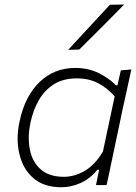

<svg xmlns="http://www.w3.org/2000/svg" viewBox="-20 -798 586 828"><path d="M394 0Q396.5 -13.5 399.5 -27L407.5 -66H400.5Q367.5 -26.5 326.8 -8.5Q286 9.5 244.5 9.5Q169 9.5 123.5 -30.2Q78 -70 63.5 -135Q56 -166 56 -200Q56 -236 64.5 -274.5Q87 -382.5 150.2 -443.8Q213.5 -505 304.5 -505Q361 -505 406.2 -482.5Q451.5 -460 480 -430H486.5L501 -494.5L546.5 -498.5Q534 -440.5 522 -386.5Q509.5 -332 497 -270.5L446 -28.5Q443 -14 439.5 0ZM255.5 -35.5Q301.5 -35.5 346 -61.5Q390.5 -87.5 424 -145L474.5 -382.5Q444 -417.5 404.2 -438.8Q364.5 -460 310.5 -460Q253.5 -460 213.2 -435Q173 -410 148 -367Q123 -324 111.5 -269.5Q104 -234 104 -202.5Q104 -176.5 109 -152.5Q119.5 -99 156 -67.2Q192.5 -35.5 255.5 -35.5ZM274 -583Q320 -633 364.5 -681Q409 -729 454 -777.5L515.5 -778.5Q466.5 -729 418.5 -680.5L322 -584.5Z"/></svg>

Font: Heraclito ExtraLight
Style: Italic
Weight: 200
Italic angle: -12°
Designer: Kostas Bartsokas (font) & Cristiano Sobral (main changes)
Foundry: Kostas Bartsokas (font) & Cristiano Sobral (main changes)
Version: Version 1.00;July 8, 2020;FontCreator 13.0.0.2655 64-bit